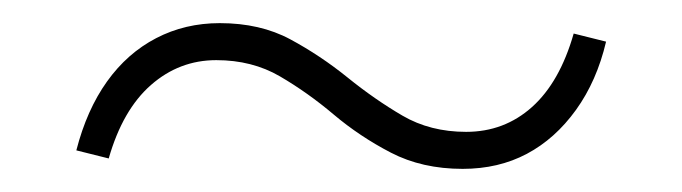

<svg xmlns="http://www.w3.org/2000/svg" viewBox="-20 -312 590 166"><path d="M380 -166Q345 -166 318 -180Q291 -194 268.5 -213Q246 -232 222 -246Q198 -260 167 -260Q135 -260 110.5 -238.5Q86 -217 74 -175L46 -182Q55 -217 72.5 -241.5Q90 -266 115 -279Q140 -292 170 -292Q205 -292 231 -278Q257 -264 280.5 -245Q304 -226 328 -212Q352 -198 383 -198Q416 -198 440 -219.5Q464 -241 476 -283L504 -276Q496 -242 478 -217Q460 -192 435.5 -179Q411 -166 380 -166Z"/></svg>

Font: Ysabeau ExtraLight
Style: Regular
Weight: 250
Designer: Christian Thalmann (Catharsis Fonts)
Version: Version 2.002